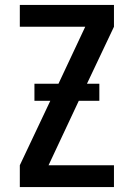

<svg xmlns="http://www.w3.org/2000/svg" viewBox="-20 -755 540 775"><path d="M60 0V-88L183 -348H119V-417H216L324 -647H60V-735H440V-647L331 -417H381V-348H298L176 -88H440V0Z"/></svg>

Font: Iosevka SS18 Semibold
Style: Regular
Weight: 600
Monospace: yes
Designer: Belleve Invis
Foundry: Belleve Invis
Version: Version 25.1.1; ttfautohint (v1.8.4)